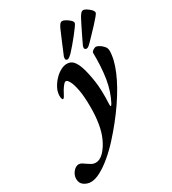

<svg xmlns="http://www.w3.org/2000/svg" viewBox="-350 -810 1094 1220"><g transform="rotate(-30 197.0 -200.0)"><path d="M-47.4 289.2Q-74.7 289.2 -97.9 273.3Q-121.1 257.5 -121.1 225.9Q-121.1 207.8 -112.7 191Q-104.2 174.3 -90.3 163.2Q-76.4 152.1 -60.8 152.1Q-50 152.1 -38.1 159.2Q-26.2 166.4 -15.1 174.8Q-3.1 183.3 10 190.6Q23.2 198 40.4 198Q70.4 198 99.5 167.9Q128.6 137.7 150.1 89.6Q169 47.5 177.7 -6.9Q186.5 -61.4 186.5 -122Q186.5 -205 176.8 -254Q167.1 -302.9 154.8 -324.4Q142.6 -346 132.6 -346Q124.2 -346 113.5 -333.2Q102.8 -320.5 93.3 -304.7Q83.8 -288.9 79 -278.5Q77.2 -274.3 71.6 -265.2Q66 -256.1 60 -256.1Q56.8 -256.1 53.9 -263.8Q51 -271.4 51 -284.1Q51 -312 64.6 -338.9Q78.2 -365.8 99.5 -388.8Q120.7 -411.7 145.3 -425.1Q169.8 -438.6 191.7 -438.6Q221.5 -438.6 238.8 -418.7Q256.1 -398.9 268.6 -361.9Q282.6 -318.9 292.8 -250.9Q302.9 -182.9 297.9 -82.9Q296.9 -64.9 301.4 -65.9Q305.9 -66.9 312.9 -79.9Q347.6 -146.2 361 -227.2Q374.3 -308.1 372.7 -414.7Q372.7 -422.9 385.5 -431.6Q398.4 -440.2 406.5 -440.2Q415.4 -440.2 430.4 -431.4Q445.3 -422.7 458 -408.2Q470.6 -393.6 470.6 -375.1Q470.6 -313.1 435.5 -230.3Q400.4 -147.5 337 -54.8Q273.7 38 189.8 130Q150.7 173 107.3 209.5Q64 246 23.9 267.6Q-16.2 289.2 -47.4 289.2ZM350.8 -458.9Q345.1 -458.9 340.7 -462.6Q336.2 -466.4 336.2 -471Q336.2 -474.8 337.1 -479.1Q338 -483.3 339.8 -487.9Q346.5 -502.8 356 -522.3Q365.5 -541.7 375.8 -562.9Q386.2 -584.2 396.7 -605.3Q407.2 -626.5 416.5 -644.2Q423.9 -658.3 433.3 -670.3Q442.7 -682.3 453.8 -682.3Q462.1 -682.3 476.5 -673.5Q490.9 -664.6 502.9 -652.4Q514.9 -640.2 514.9 -628.9Q514.9 -623.7 500.7 -606.3Q486.5 -588.8 465 -565.8Q443.5 -542.7 421.9 -520.3Q400.2 -498 385.2 -482.1Q378.6 -475.5 369.3 -467.2Q360 -458.9 350.8 -458.9ZM211.1 -459.7Q206.2 -459.7 202.2 -463.4Q198.1 -467.2 198.1 -471Q198.1 -476.5 198.6 -480.3Q199.1 -484.1 200.1 -487.9Q206.8 -503.7 215.1 -523.5Q223.3 -543.3 232.5 -565.4Q241.6 -587.5 250.9 -608.6Q260.1 -629.8 267.8 -648.3Q273.6 -662.4 282.5 -675.7Q291.5 -688.9 303.4 -688.9Q312.5 -688.9 327.4 -680.4Q342.2 -672 354.6 -660.6Q367 -649.2 367 -638.8Q367 -633.5 354 -615.3Q341 -597 321.6 -572.3Q302.2 -547.6 281.7 -523.6Q261.3 -499.7 246.4 -483.7Q239.7 -477.1 229.2 -468.4Q218.7 -459.7 211.1 -459.7Z"/></g></svg>

Font: EB Garamond
Style: Italic
Weight: 400
Italic angle: -17.2°
Designer: Georg Duffner and Octavio Pardo
Foundry: Georg Duffner
Version: Version 1.001